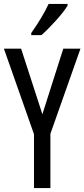

<svg xmlns="http://www.w3.org/2000/svg" viewBox="-20 -963 432 983"><path d="M326 -934V-943H229C208 -898 178 -848 140 -794V-783H192C233 -819 301 -892 326 -934ZM197 -378 88 -714H0L154 -276V0H238V-278L392 -714H304Z"/></svg>

Font: Noto Sans Ethiopic ExtCond
Style: Regular
Weight: 400
Width: 2
Designer: Monotype Design Team
Foundry: Monotype Imaging Inc.
Version: Version 2.102